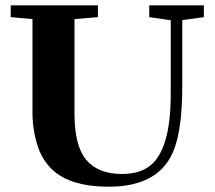

<svg xmlns="http://www.w3.org/2000/svg" viewBox="-20 -683 800 716"><path d="M385.7 13.2Q271 13.2 205.1 -27.3Q174.8 -45.9 153.3 -74.5Q131.8 -103 121.1 -136.5Q110.4 -169.9 105.7 -201.2Q101.1 -232.4 101.1 -265.6V-611.8L20 -619.1V-663.1H345.2V-619.1L257.8 -611.8V-259.3Q257.8 -139.2 301.8 -86.7Q345.7 -34.2 435.1 -34.2Q497.1 -34.2 536.1 -62.3Q575.2 -90.3 595.9 -157.2Q616.7 -224.1 616.7 -334.5V-607.4L536.6 -619.1V-663.1H740.2V-619.1L659.7 -607.9V-361.8Q659.7 -207 629.9 -127.9Q577.6 13.2 385.7 13.2Z"/></svg>

Font: Elstob 6pt
Style: Bold
Weight: 700
Designer: Peter S. Baker
Version: Version 1.015